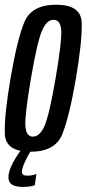

<svg xmlns="http://www.w3.org/2000/svg" viewBox="-24 -624 358 794"><path d="M102 3.5Q204.5 3.5 233.8 -69.5Q263 -142.5 290 -300Q316.5 -457 313.8 -530.8Q311 -604.5 208.5 -604.5Q105.5 -604.5 76 -531Q46.5 -457.5 19.5 -300Q-7 -143.5 -4 -70Q-1 3.5 102 3.5ZM112 -59Q84 -59 81 -102.8Q78 -146.5 104 -300Q130.5 -453 149.8 -497.5Q169 -542 197.5 -542Q226.5 -542 229.2 -497.8Q232 -453.5 206 -300Q179.5 -147 160 -103Q140.5 -59 112 -59ZM69 149Q81 149 91.5 148Q102 147 110 145Q118 143 120 142L126.5 95.5Q124.5 96.5 118 98.5Q111.5 100.5 103.8 101.5Q96 102.5 87.5 102.5Q77.5 102.5 72 98.5Q66.5 94.5 66.5 86Q66.5 75.5 73.2 59Q80 42.5 88.8 25.8Q97.5 9 103.5 0H60.5Q52 11.5 40 30.5Q28 49.5 19.5 70.5Q11 91.5 11 109Q11 125 19.2 133.8Q27.5 142.5 41 145.8Q54.5 149 69 149Z"/></svg>

Font: Anybody ExtraCondensed
Style: Italic
Weight: 400
Width: 2
Italic angle: -10°
Version: Version 1.113;gftools[0.9.25]